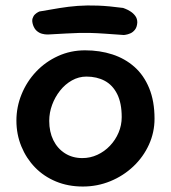

<svg xmlns="http://www.w3.org/2000/svg" viewBox="-20 -684 625 702"><path d="M283 -2Q229 -2 184.5 -20.5Q140 -39 108 -72Q76 -105 58 -149Q40 -193 40 -243Q40 -293 59 -339.5Q78 -386 112 -422Q146 -458 192 -479Q238 -500 291 -500Q345 -500 391 -485Q437 -470 471.5 -439.5Q506 -409 525.5 -361.5Q545 -314 545 -250Q545 -200 524.5 -155Q504 -110 467.5 -75.5Q431 -41 383.5 -21.5Q336 -2 283 -2ZM281 -106Q310 -106 336 -118Q362 -130 382 -151Q402 -172 413.5 -199Q425 -226 425 -256Q425 -307 408.5 -340Q392 -373 363 -388.5Q334 -404 296 -404Q268 -404 243 -390Q218 -376 199.5 -352.5Q181 -329 170.5 -300.5Q160 -272 160 -242Q160 -202 175 -171.5Q190 -141 217.5 -123.5Q245 -106 281 -106ZM482 -602Q481 -585 473.5 -575.5Q466 -566 456.5 -562Q447 -558 440 -557Q433 -556 433 -556Q391 -559 362 -561Q333 -563 311 -563.5Q289 -564 268 -563.5Q247 -563 221.5 -561.5Q196 -560 158 -558Q158 -558 151 -558Q144 -558 134 -560.5Q124 -563 115 -570.5Q106 -578 101 -592Q96 -607 99 -616.5Q102 -626 108 -631.5Q114 -637 119 -639.5Q124 -642 124 -642Q164 -649 197.5 -654.5Q231 -660 264.5 -662.5Q298 -665 338 -663.5Q378 -662 430 -655Q430 -655 438 -652Q446 -649 456.5 -642.5Q467 -636 474.5 -626Q482 -616 482 -602Z"/></svg>

Font: Sour Gummy Medium
Style: Regular
Weight: 500
Designer: Stefie Justprince
Foundry: Eifetstype
Version: Version 1.000